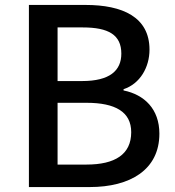

<svg xmlns="http://www.w3.org/2000/svg" viewBox="-20 -757 707 777"><path d="M97 0H343C507 0 625 -70 625 -216C625 -316 564 -374 480 -391V-396C547 -418 585 -485 585 -556C585 -688 476 -737 326 -737H97ZM213 -429V-646H315C419 -646 471 -616 471 -540C471 -471 424 -429 312 -429ZM213 -91V-341H330C447 -341 511 -304 511 -222C511 -132 445 -91 330 -91Z"/></svg>

Font: Noto Sans TC Medium
Style: Regular
Weight: 500
Designer: Ryoko NISHIZUKA 西塚涼子 (kana, bopomofo & ideographs); Paul D. Hunt (Latin, Greek & Cyrillic); Sandoll Communications 산돌커뮤니
Foundry: Adobe
Version: Version 2.004;hotconv 1.0.118;makeotfexe 2.5.65603